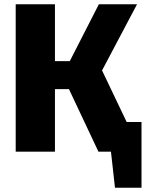

<svg xmlns="http://www.w3.org/2000/svg" viewBox="-20 -715 687 905"><path d="M647 170H522L503 0H444L305 -295H239V0H54V-695H239V-427H309L446 -695H626L461 -383L577 -140H647Z"/></svg>

Font: Trujillo ExtraBold
Style: Regular
Weight: 800
Designer: Fira Sans original fonts by bBox Type GmbH, Carrois Corporate GbR, & Edenspiekermann AG / Changes by Cristiano Sobral
Foundry: Fira Sans original fonts by bBox Type GmbH, Carrois Corporate GbR, & Edenspiekermann AG / Changes by Cristiano Sobral
Version: Version 4.301;July 28, 2020;FontCreator 13.0.0.2655 64-bit